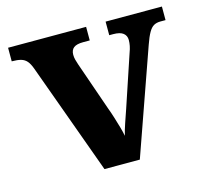

<svg xmlns="http://www.w3.org/2000/svg" viewBox="-84 -630 773 724"><g transform="rotate(-15 303.0 -268.0)"><path d="M80.3 -435.2Q73.3 -454.5 64.4 -464.8Q55.5 -475.1 41.7 -479.1Q27.9 -483 5.7 -483V-536H310.3V-483H284.5Q259.1 -483 247.6 -474.1Q236.1 -465.2 236.1 -446.6Q236.1 -436.8 238.7 -427Q241.3 -417.1 244.7 -407.3L310.4 -218.3Q318.2 -197.7 324.6 -176.8Q331 -155.8 336.5 -137Q341.9 -118.2 345.2 -101.3Q349.6 -121.2 358.9 -148.1Q368.3 -175.1 376 -197.7L443.4 -399.1Q448.4 -412.3 450.7 -423.8Q453 -435.3 453 -446.7Q453 -463.5 440.8 -473.2Q428.7 -483 401.5 -483H386.4V-536H606.2V-483H586Q571.1 -483 560.3 -477Q549.6 -471 540.5 -455.1Q531.3 -439.3 521.1 -410.2L376.4 0H238.4Z"/></g></svg>

Font: Noto Serif Sinhala
Style: Regular
Weight: 400
Designer: Jelle Bosma - Monotype Design Team
Foundry: Monotype Imaging Inc.
Version: Version 2.006